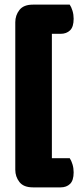

<svg xmlns="http://www.w3.org/2000/svg" viewBox="-20 -678 343 829"><path d="M281 -658Q288 -648 293 -631.5Q298 -615 298 -597Q298 -562 282.5 -547Q267 -532 242 -532H204V5H281Q288 15 293 31.5Q298 48 298 66Q298 101 282.5 116Q267 131 242 131H122Q82 131 64 108Q46 85 46 55V-582Q46 -612 64 -635Q82 -658 122 -658Z"/></svg>

Font: Baloo 2 Latin ExtraBold
Style: Regular
Weight: 400
Designer: Sarang Kulkarni and Ek Type
Foundry: Ek Type
Version: Version 1.001